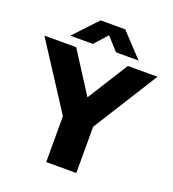

<svg xmlns="http://www.w3.org/2000/svg" viewBox="-193 -1076 1085 1202"><g transform="rotate(20 349.0 -475.0)"><path d="M725 -740 453.5 -308V0H253V-305.5L-28.5 -740H183.5L357 -469L527.5 -740ZM579 -795H428.5L351.5 -880.5L274.5 -795H124L269.5 -950H433.5Z"/></g></svg>

Font: Encode Sans Semi Expanded ExBd
Style: Regular
Weight: 800
Width: 6
Designer: Multiple Designers
Foundry: Impallari Type
Version: Version 2.000